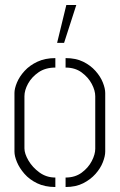

<svg xmlns="http://www.w3.org/2000/svg" viewBox="-20 -749 480 770"><path d="M209 -577 246 -729H286L237 -577ZM202 1Q160 1 129 -14Q98 -29 78 -52Q58 -75 48 -99Q38 -123 38 -141V-376Q38 -394 48 -418Q58 -442 78.5 -464.5Q99 -487 130 -501.5Q161 -516 202 -516V-478Q162 -478 134.5 -459Q107 -440 92.5 -413.5Q78 -387 78 -363V-154Q78 -133 94 -105.5Q110 -78 138 -57.5Q166 -37 202 -37ZM243 1V-37Q281 -37 307.5 -56.5Q334 -76 348 -103Q362 -130 362 -152V-363Q362 -386 348 -412.5Q334 -439 307.5 -458.5Q281 -478 243 -478V-516Q284 -516 313.5 -501.5Q343 -487 363 -464.5Q383 -442 392.5 -418Q402 -394 402 -376V-141Q402 -123 392.5 -98.5Q383 -74 363 -51.5Q343 -29 313.5 -14Q284 1 243 1Z"/></svg>

Font: Stick No Bills ExtraLight ExtraLight
Style: Regular
Weight: 250
Version: Version 2.000